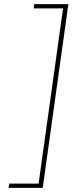

<svg xmlns="http://www.w3.org/2000/svg" viewBox="-20 -766 382 935"><path d="M313 -746H147L144 -725H287L168 128H25L22 149H188Z"/></svg>

Font: Josefin Slab ExtraLight
Style: Italic
Weight: 250
Italic angle: -12°
Designer: Santiago Orozco
Foundry: Typemade
Version: Version 2.100